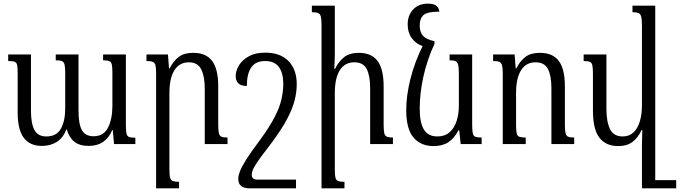

<svg xmlns="http://www.w3.org/2000/svg" viewBox="-20 -791 3732 1054"><path d="M546 -492H671V-105Q671 -74 674 -59Q677 -44 688 -39.5Q699 -35 723 -35V0H606L599 -77H596Q560 10 467 10Q417 10 388 -13Q359 -36 347 -80H344Q326 -33 291 -11.5Q256 10 210 10Q144 10 110.5 -34.5Q77 -79 77 -173V-389Q77 -420 74 -434Q71 -448 60 -452Q49 -456 25 -456V-492H150V-183Q150 -113 169 -77.5Q188 -42 234 -42Q291 -42 314.5 -85Q338 -128 338 -196V-390Q338 -421 334.5 -436Q331 -451 320 -455.5Q309 -460 286 -460V-492H411V-183Q411 -109 430 -76Q449 -43 494 -43Q549 -43 573 -90.5Q597 -138 597 -210V-390Q597 -421 594 -436Q591 -451 580 -455.5Q569 -460 546 -460Z M1229 -36V0H1104V-307Q1104 -370 1085 -409.5Q1066 -449 1017 -449Q965 -449 937.5 -405.5Q910 -362 910 -280V138Q910 170 914 184.5Q918 199 929 203Q940 207 963 207V243H837V-388Q837 -418 833.5 -432.5Q830 -447 818.5 -451.5Q807 -456 784 -456V-492H902L908 -415H911Q933 -458 962.5 -479.5Q992 -501 1041 -501Q1111 -501 1144.5 -456.5Q1178 -412 1178 -317V-107Q1178 -75 1181.5 -60Q1185 -45 1196 -40.5Q1207 -36 1229 -36Z M1436 -502Q1519 -502 1564 -455.5Q1609 -409 1609 -329Q1609 -286 1597.5 -240.5Q1586 -195 1557 -139.5Q1528 -84 1474 -11Q1437 37 1415 67Q1393 97 1382 115Q1371 133 1366.5 145Q1362 157 1362 169Q1362 181 1369 188Q1376 195 1394 195H1605V243H1350Q1323 243 1305.5 231.5Q1288 220 1288 189Q1288 173 1297.5 148.5Q1307 124 1332.5 83.5Q1358 43 1407 -22Q1459 -93 1487 -147Q1515 -201 1525 -245.5Q1535 -290 1535 -332Q1535 -390 1511 -423Q1487 -456 1435 -456Q1383 -456 1359 -420.5Q1335 -385 1335 -319Q1274 -319 1274 -374Q1274 -403 1292 -432.5Q1310 -462 1346 -482Q1382 -502 1436 -502Z M2137 -36V0H2012V-307Q2012 -375 1993 -412Q1974 -449 1925 -449Q1873 -449 1845.5 -405.5Q1818 -362 1818 -280V138Q1818 170 1821.5 184.5Q1825 199 1836.5 203Q1848 207 1871 207V243H1745V-656Q1745 -686 1741 -700.5Q1737 -715 1726 -719.5Q1715 -724 1692 -724V-760H1818V-492Q1818 -472 1817 -452.5Q1816 -433 1815 -413H1819Q1840 -455 1870 -478Q1900 -501 1949 -501Q2019 -501 2052.5 -456.5Q2086 -412 2086 -317V-107Q2086 -75 2089.5 -60Q2093 -45 2104 -40.5Q2115 -36 2137 -36Z M2360 11Q2290 11 2250 -36Q2210 -83 2210 -186Q2210 -267 2233.5 -359.5Q2257 -452 2300 -538Q2263 -551 2240.5 -581.5Q2218 -612 2218 -657Q2218 -707 2248 -739Q2278 -771 2329 -771Q2361 -771 2375.5 -759Q2390 -747 2392 -727Q2325 -727 2304.5 -708Q2284 -689 2284 -651Q2284 -614 2302.5 -594Q2321 -574 2365 -565V-550Q2325 -464 2304.5 -371.5Q2284 -279 2284 -195Q2284 -118 2307 -80Q2330 -42 2381 -42Q2422 -42 2448 -65Q2474 -88 2486.5 -126.5Q2499 -165 2499 -212V-384Q2499 -419 2495 -435Q2491 -451 2480 -455.5Q2469 -460 2448 -460V-492H2572V-107Q2572 -74 2575.5 -59Q2579 -44 2590 -40Q2601 -36 2624 -36V0H2509L2501 -76H2497Q2474 -32 2441.5 -10.5Q2409 11 2360 11Z M3132 -36V0H3007V-307Q3007 -375 2988 -412Q2969 -449 2920 -449Q2868 -449 2840.5 -405.5Q2813 -362 2813 -280V-105Q2813 -73 2816.5 -58.5Q2820 -44 2831.5 -40Q2843 -36 2866 -36V0H2740V-388Q2740 -418 2736 -432.5Q2732 -447 2721 -451.5Q2710 -456 2687 -456V-492H2805L2811 -415H2814Q2836 -458 2865.5 -479.5Q2895 -501 2944 -501Q3014 -501 3047.5 -456.5Q3081 -412 3081 -317V-107Q3081 -75 3084.5 -60Q3088 -45 3099 -40.5Q3110 -36 3132 -36Z M3374 11Q3306 11 3270.5 -35Q3235 -81 3235 -184V-386Q3235 -418 3231.5 -433Q3228 -448 3217 -452Q3206 -456 3184 -456V-492H3309V-194Q3309 -122 3329 -82Q3349 -42 3398 -42Q3435 -42 3458.5 -65Q3482 -88 3493 -126.5Q3504 -165 3504 -212V-648Q3504 -683 3500 -699Q3496 -715 3484.5 -719.5Q3473 -724 3452 -724V-760H3577V198H3692V243H3504V-2Q3504 -21 3505 -39.5Q3506 -58 3506 -77H3502Q3482 -34 3451.5 -11.5Q3421 11 3374 11Z"/></svg>

Font: Noto Serif Armenian Condensed
Style: Regular
Weight: 400
Width: 3
Designer: Monotype Design Team
Foundry: Monotype Imaging Inc.
Version: Version 2.008; ttfautohint (v1.8.4.7-5d5b)